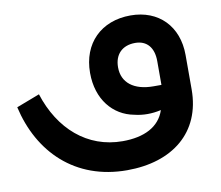

<svg xmlns="http://www.w3.org/2000/svg" viewBox="-92 -570 1028 895"><g transform="rotate(-10 422.0 -122.0)"><path d="M580 -476C440 -476 348 -384 348 -245V-244C348 -119 419 -35 517 -17C557 -7 600 -7 643 -17C618 59 545 95 443 95C276 95 151 -16 96 -188L-14 -146C36 74 194 232 440 232C655 232 801 117 801 -87V-250C801 -386 713 -476 580 -476ZM481 -247V-248C481 -309 518 -346 579 -346C634 -346 666 -309 666 -245V-132H628C536 -132 481 -175 481 -247Z"/></g></svg>

Font: Juman SemiBold
Style: Regular
Weight: 600
Designer: Bandar Raffah (Arabic) Julieta Ulanovsky (Latin)
Foundry: Caramella
Version: Version 5.022;PS 005.022;hotconv 1.0.88;makeotf.lib2.5.64775